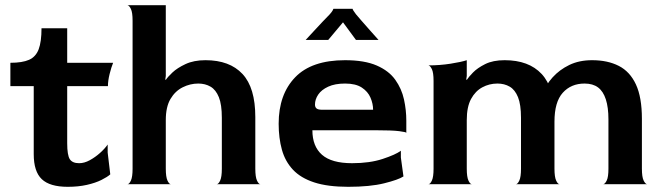

<svg xmlns="http://www.w3.org/2000/svg" viewBox="-20 -710 2552 740"><path d="M241 10Q172 10 141 -19.5Q110 -49 110 -116V-378H20V-468Q66 -468 92 -479.5Q118 -491 129 -520Q140 -549 140 -601H239V-468H416Q409 -451 402.5 -425Q396 -399 396 -378H239V-158Q239 -112 249 -96.5Q259 -81 285 -81Q305 -81 326 -92.5Q347 -104 365.5 -120.5Q384 -137 395 -153V-122L405 -38Q394 -28 371 -16.5Q348 -5 315 2.5Q282 10 241 10Z M471 0Q478 0 484.5 -14Q491 -28 491 -60V-630Q491 -662 484.5 -675.5Q478 -689 471 -690H619V-417L617 -404L619 -402Q626 -413 644.5 -430.5Q663 -448 695 -463Q727 -478 772 -478Q865 -478 914.5 -425Q964 -372 964 -259V-60Q964 -28 970.5 -14Q977 0 984 0H815Q822 0 828.5 -14Q835 -28 835 -60V-256Q835 -307 823.5 -335.5Q812 -364 791.5 -376Q771 -388 744 -388Q713 -388 684 -373.5Q655 -359 637 -328.5Q619 -298 619 -247V-60Q619 -28 625.5 -14Q632 0 639 0Z M1322 10Q1243 10 1191 -7Q1139 -24 1109 -56Q1079 -88 1066.5 -133Q1054 -178 1054 -233Q1054 -346 1117.5 -412Q1181 -478 1310 -478Q1385 -478 1432 -457.5Q1479 -437 1503.5 -402.5Q1528 -368 1537 -327Q1546 -286 1546 -245V-198Q1546 -201 1518.5 -204.5Q1491 -208 1426 -208H1184Q1184 -146 1221 -113.5Q1258 -81 1337 -81Q1405 -81 1455 -97.5Q1505 -114 1525 -129V-103L1535 -30Q1515 -17 1460.5 -3.5Q1406 10 1322 10ZM1222 -287H1418Q1418 -310 1408 -333.5Q1398 -357 1374.5 -372.5Q1351 -388 1310 -388Q1271 -388 1245 -376Q1219 -364 1206.5 -345.5Q1194 -327 1194 -307Q1194 -297 1200 -292Q1206 -287 1222 -287ZM1158 -556Q1172 -571 1189 -589.5Q1206 -608 1223 -626Q1240 -644 1251 -655Q1259 -664 1262 -669.5Q1265 -675 1265 -676H1339Q1339 -672 1352 -655Q1358 -648 1373 -630.5Q1388 -613 1406 -593Q1424 -573 1439 -556H1352L1302 -624L1245 -556Z M1631 0Q1638 0 1644.5 -14Q1651 -28 1651 -60V-398Q1651 -430 1644.5 -443.5Q1638 -457 1631 -458Q1675 -458 1716.5 -464.5Q1758 -471 1779 -478V-417L1777 -404L1779 -402Q1786 -413 1803 -430.5Q1820 -448 1850 -463Q1880 -478 1925 -478Q2018 -478 2067.5 -425Q2117 -372 2117 -259V-60Q2117 -28 2123.5 -14Q2130 0 2137 0H1968Q1975 0 1981.5 -14Q1988 -28 1988 -60V-256Q1988 -307 1976.5 -335.5Q1965 -364 1944.5 -376Q1924 -388 1897 -388Q1866 -388 1839 -373.5Q1812 -359 1795.5 -328.5Q1779 -298 1779 -247V-60Q1779 -28 1785.5 -14Q1792 0 1799 0ZM2305 0Q2312 -1 2318.5 -14.5Q2325 -28 2325 -60V-250Q2325 -296 2315 -327Q2305 -358 2285 -373Q2265 -388 2233 -388Q2181 -388 2149 -352.5Q2117 -317 2117 -241L2055 -274Q2056 -310 2069.5 -346Q2083 -382 2109.5 -411.5Q2136 -441 2174 -459.5Q2212 -478 2262 -478Q2322 -478 2365 -456Q2408 -434 2431 -384.5Q2454 -335 2454 -252V-60Q2454 -28 2460.5 -14.5Q2467 -1 2474 0Z"/></svg>

Font: Red Rose SemiBold
Style: Regular
Weight: 600
Designer: Jaikishan Patel
Version: Version 2.000